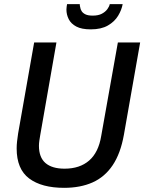

<svg xmlns="http://www.w3.org/2000/svg" viewBox="-20 -890 693 922"><path d="M288 12Q180 12 120 -33Q60 -78 60 -177Q60 -193 62 -211.5Q64 -230 67 -249L144 -686H251L173 -240Q171 -229 169 -215Q167 -201 167 -190Q167 -134 198.5 -107Q230 -80 290 -80Q363 -80 408 -119Q453 -158 466 -237L546 -686H653L575 -243Q559 -153 521 -96.5Q483 -40 424.5 -14Q366 12 288 12ZM416 -749Q372 -749 346.5 -762.5Q321 -776 310 -798Q299 -820 299 -844Q299 -850 300 -857Q301 -864 302 -870H363Q363 -867 363.5 -863Q364 -859 365 -856Q366 -846 372 -836.5Q378 -827 390.5 -821Q403 -815 425 -815Q452 -815 469 -824Q486 -833 495.5 -846Q505 -859 507 -870H569Q564 -842 547 -814Q530 -786 498 -767.5Q466 -749 416 -749Z"/></svg>

Font: Archivo SemiCondensed Medium
Style: Italic
Weight: 500
Width: 4
Italic angle: -10°
Designer: Hector Gatti
Foundry: Omnibus-Type
Version: Version 2.001